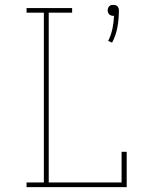

<svg xmlns="http://www.w3.org/2000/svg" viewBox="-20 -768 640 788"><path d="M440 -593 424 -600Q436 -624 441.5 -650.5Q447 -677 448 -703H445Q440 -703 436 -704.5Q432 -706 428.5 -709Q425 -712 423.5 -716.5Q422 -721 422 -726Q422 -730 423.5 -734.5Q425 -739 428.5 -742.5Q432 -746 436 -747Q440 -748 445 -748Q450 -748 454 -747Q458 -746 461.5 -742.5Q465 -739 466.5 -734.5Q468 -730 468 -726Q468 -691 462 -657Q456 -623 440 -593ZM89 0V-19H160V-716H89V-735H276V-716H180V-19H479V-145H500V0Z"/></svg>

Font: Iosevka Etoile Thin
Style: Regular
Weight: 100
Designer: Belleve Invis
Foundry: Belleve Invis
Version: Version 22.1.2; ttfautohint (v1.8.4)